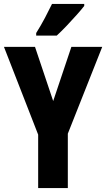

<svg xmlns="http://www.w3.org/2000/svg" viewBox="-20 -951 537 971"><path d="M249 -440 341 -714H497L323 -275V0H173V-270L0 -714H157ZM406 -921Q393 -904 369 -877Q345 -850 318 -821.5Q291 -793 267 -771H163V-784Q188 -824 207.5 -861Q227 -898 243 -931H406Z"/></svg>

Font: Noto Sans Tamil ExtraCondensed ExtraBold
Style: Regular
Weight: 800
Width: 2
Designer: Jelle Bosma - Monotype Design Team
Foundry: Monotype Imaging Inc.
Version: Version 2.004; ttfautohint (v1.8.4.7-5d5b)